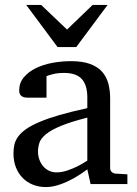

<svg xmlns="http://www.w3.org/2000/svg" viewBox="-20 -740 549 772"><path d="M331.1 -267.1Q263.7 -250 224.1 -233.4Q184.6 -216.8 164.3 -200Q144 -183.1 138.4 -165.8Q132.8 -148.4 132.8 -129.9Q132.8 -114.3 137.9 -99.4Q143.1 -84.5 152.6 -72.8Q162.1 -61 176 -54Q189.9 -46.9 208 -46.9Q228 -46.9 249.8 -54.2Q271.5 -61.5 289.6 -70.3Q310.5 -80.6 331.1 -94.2ZM344.2 0 331.1 -59.1Q304.7 -39.1 276.9 -23.4Q264.6 -16.6 251 -10.3Q237.3 -3.9 222.9 1.2Q208.5 6.3 193.6 9.3Q178.7 12.2 164.1 12.2Q136.7 12.2 113 2.9Q89.4 -6.3 71.8 -23.9Q54.2 -41.5 44.2 -66.4Q34.2 -91.3 34.2 -123Q34.2 -141.6 37.8 -158.2Q41.5 -174.8 52.7 -190.4Q64 -206.1 84.2 -220.5Q104.5 -234.9 137.5 -249Q170.4 -263.2 218 -277.1Q265.6 -291 331.1 -305.2V-348.1Q331.1 -398.4 308.6 -422.6Q286.1 -446.8 237.8 -446.8Q211.4 -446.8 192.9 -441.9Q174.3 -437 167 -434.1V-347.2H94.2Q87.4 -347.2 80.8 -348.1Q74.2 -349.1 68.8 -352.3Q63.5 -355.5 60.3 -361.1Q57.1 -366.7 57.1 -376Q57.1 -406.7 75.7 -429Q94.2 -451.2 124 -465.8Q153.8 -480.5 190.9 -487.3Q228 -494.1 265.1 -494.1Q311.5 -494.1 342 -482.9Q372.6 -471.7 390.4 -451.7Q408.2 -431.6 415.5 -404.3Q422.9 -377 422.9 -344.2V-64Q422.9 -54.7 429 -48.8Q435.1 -43 443.8 -42L492.2 -39.1V0ZM286.6 -550.8H211.4L85.4 -720.2H145.5L249.5 -621.1L352.5 -720.2H412.6Z"/></svg>

Font: Charis SIL Afr
Style: Regular
Weight: 400
Foundry: SIL International
Version: Version 5.000